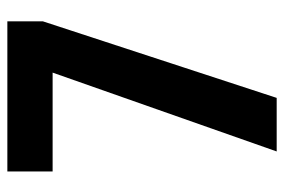

<svg xmlns="http://www.w3.org/2000/svg" viewBox="-142 -612 754 509"><g transform="rotate(-90 234.5 -357.0)"><path d="M88 0 297 -594H35V-714H433V-620L230 0Z"/></g></svg>

Font: Noto Sans Khmer UI ExtraCondensed
Style: Bold
Weight: 700
Width: 2
Designer: Danh Hong and the Monotype Design Team
Foundry: Monotype Imaging Inc.
Version: Version 2.002; ttfautohint (v1.8.4.7-5d5b)